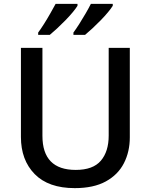

<svg xmlns="http://www.w3.org/2000/svg" viewBox="-20 -961 779 991"><path d="M650 -252Q650 -178 619.5 -118.5Q589 -59 526 -24.5Q463 10 366 10Q230 10 159 -62.5Q88 -135 88 -254V-714H199V-260Q199 -172 242 -128Q285 -84 371 -84Q460 -84 500.5 -131.5Q541 -179 541 -261V-714H650ZM562 -931Q554 -918 537.5 -898Q521 -878 499.5 -856Q478 -834 457 -814.5Q436 -795 419 -781H359V-793Q373 -812 389.5 -838Q406 -864 422 -891.5Q438 -919 449 -941H562ZM380 -931Q372 -918 355.5 -898Q339 -878 317.5 -856Q296 -834 275 -814.5Q254 -795 237 -781H177V-793Q191 -812 207.5 -838Q224 -864 239.5 -891.5Q255 -919 267 -941H380Z"/></svg>

Font: Noto Sans NKo Unjoined Medium
Style: Regular
Weight: 500
Designer: Monotype Design Team
Foundry: Monotype Imaging Inc.
Version: Version 2.004